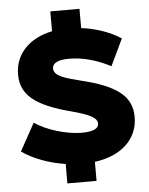

<svg xmlns="http://www.w3.org/2000/svg" viewBox="-58 -822 735 944"><g transform="rotate(-5 310.0 -350.0)"><path d="M236 75H380V-19C511 -36 594 -112 594 -222C594 -323 524 -380 345 -423C275 -441 215 -455 215 -494C215 -521 243 -535 299 -535C364 -535 437 -515 502 -480L565 -612C510 -648 440 -671 370 -680V-775H226V-677C113 -654 41 -581 41 -479C41 -379 110 -322 286 -276C377 -252 412 -233 412 -205C412 -180 384 -167 328 -167C254 -167 154 -197 97 -237L22 -101C78 -62 155 -33 236 -21Z"/></g></svg>

Font: Fixel Display ExtraBold
Style: Regular
Weight: 800
Designer: AlfaBravo + MacPaw
Foundry: Kyrylo Tkachov, Marchela Mozhyna, Serhii Makarenko, Maria Weinstein, Zakhar Kryvoshyya
Version: Version 1.211